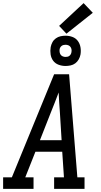

<svg xmlns="http://www.w3.org/2000/svg" viewBox="-30 -1211 650 1231"><path d="M-10 0V-74H46L317 -735H413L466 -74H512V0H317V-74H380L369 -238H197L132 -74H185V0ZM226 -312H365L354 -490Q351 -522 349.5 -554Q348 -586 346 -618Q334 -586 321.5 -554Q309 -522 296 -490ZM390 -788Q367 -788 345.5 -796Q324 -804 311 -821.5Q298 -839 294.5 -862Q291 -885 295 -909Q298 -925 306 -940Q314 -955 328 -965Q342 -975 358 -978.5Q374 -982 390 -982Q414 -982 435 -974Q456 -966 469 -948.5Q482 -931 486 -908Q490 -885 486 -861Q483 -845 474.5 -830Q466 -815 452.5 -805Q439 -795 422.5 -791.5Q406 -788 390 -788ZM390 -846Q397 -846 403.5 -847.5Q410 -849 415 -853Q420 -857 423.5 -863Q427 -869 428 -876Q430 -885 428.5 -894Q427 -903 422 -910Q417 -917 408.5 -920.5Q400 -924 390 -924Q384 -924 377.5 -922.5Q371 -921 365.5 -917Q360 -913 356.5 -907Q353 -901 352 -894Q351 -885 352.5 -876Q354 -867 359 -860Q364 -853 372.5 -849.5Q381 -846 390 -846ZM396 -995 349 -1045 506 -1191 565 -1129Z"/></svg>

Font: Iosevka Slab Extended Oblique
Style: Regular
Weight: 400
Width: 7
Italic angle: -9°
Monospace: yes
Designer: Belleve Invis
Foundry: Belleve Invis
Version: Version 11.1.0; ttfautohint (v1.8.3)